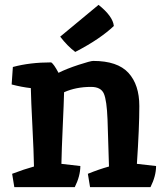

<svg xmlns="http://www.w3.org/2000/svg" viewBox="-20 -771 663 791"><path d="M544 -96 623 -87Q623 -46 600 0H351L342 -55Q389 -74 429 -85Q426 -200 423 -278.5Q420 -357 408 -385Q396 -413 355 -413Q293 -413 244 -391Q243 -348 238.5 -250.5Q234 -153 233 -96L311 -87Q311 -46 288 0H39L30 -55Q80 -74 120 -85Q119 -145 113.5 -251Q108 -357 107 -408Q70 -412 28 -423L33 -495Q103 -514 191 -514Q202 -507 221 -471Q255 -488 304 -504Q353 -520 364 -520Q464 -520 509 -471Q554 -422 554 -334Q554 -246 544 -96ZM228 -620 386 -751Q445 -704 449 -664Q423 -639 383.5 -612Q344 -585 290 -557Q258 -581 228 -620Z"/></svg>

Font: Inika
Style: Bold
Weight: 700
Version: Version 1.001